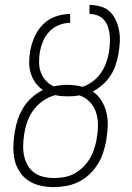

<svg xmlns="http://www.w3.org/2000/svg" viewBox="-20 -755 540 783"><path d="M199 8Q171 8 144.5 2Q118 -4 96.5 -18Q75 -32 60.5 -54Q46 -76 40 -101.5Q34 -127 34.5 -155Q35 -183 39 -210L41 -221Q45 -246 53.5 -270.5Q62 -295 76 -317.5Q90 -340 110.5 -358Q131 -376 155 -388Q137 -400 124.5 -417.5Q112 -435 105.5 -456Q99 -477 99 -500Q99 -523 103 -546Q108 -575 120.5 -604Q133 -633 155.5 -655.5Q178 -678 207.5 -688Q237 -698 266 -698V-662Q244 -662 221 -653Q198 -644 181 -626Q164 -608 155 -585.5Q146 -563 142 -541V-540Q139 -519 139.5 -498Q140 -477 147 -458.5Q154 -440 167.5 -425.5Q181 -411 199 -403Q213 -406 227 -407.5Q241 -409 254 -409Q270 -409 286 -407Q302 -405 317 -401Q338 -408 357.5 -422.5Q377 -437 390.5 -456Q404 -475 412 -496.5Q420 -518 424 -540V-541Q427 -558 428 -576Q429 -594 427.5 -611Q426 -628 420.5 -644.5Q415 -661 404.5 -673.5Q394 -686 378 -692Q362 -698 345 -698V-735Q368 -735 390.5 -728.5Q413 -722 428.5 -707Q444 -692 453 -671.5Q462 -651 466 -628.5Q470 -606 468.5 -582Q467 -558 463 -535Q459 -512 451.5 -489.5Q444 -467 430.5 -446.5Q417 -426 398.5 -409.5Q380 -393 358 -382Q379 -368 393 -346Q407 -324 413.5 -298.5Q420 -273 419.5 -245.5Q419 -218 414 -190L413 -180Q408 -155 400 -130.5Q392 -106 377.5 -83.5Q363 -61 343 -42.5Q323 -24 299 -12.5Q275 -1 249 3.5Q223 8 199 8ZM200 -29Q220 -29 241 -32.5Q262 -36 281 -46Q300 -56 316.5 -71.5Q333 -87 344.5 -105.5Q356 -124 363 -144.5Q370 -165 374 -186L375 -196Q380 -223 379.5 -249Q379 -275 371 -298.5Q363 -322 345.5 -340Q328 -358 304 -366Q293 -364 282 -363Q271 -362 260 -362Q246 -362 232.5 -363Q219 -364 206 -367Q181 -361 158.5 -346Q136 -331 119.5 -310Q103 -289 93.5 -264.5Q84 -240 80 -215L78 -204Q75 -183 74.5 -161Q74 -139 78.5 -118.5Q83 -98 93 -80.5Q103 -63 119.5 -51Q136 -39 157 -34Q178 -29 200 -29Z"/></svg>

Font: Iosevka Extralight Oblique
Style: Regular
Weight: 200
Italic angle: -9°
Monospace: yes
Designer: Belleve Invis
Foundry: Belleve Invis
Version: Version 32.5.0; ttfautohint (v1.8.4)